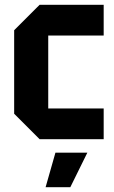

<svg xmlns="http://www.w3.org/2000/svg" viewBox="-20 -580 475 800"><path d="M39 -106V-454L145 -560H412V-432H181V-128H412V0H145ZM170 200 211 56H344L273 200Z"/></svg>

Font: Tektur SemiCondensed SemiBold
Style: Regular
Weight: 600
Width: 4
Designer: Adam Jagosz
Foundry: Adam Jagosz
Version: Version 1.005;gftools[0.9.30]